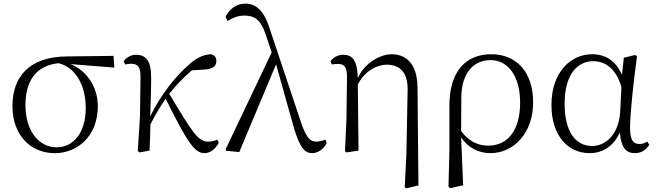

<svg xmlns="http://www.w3.org/2000/svg" viewBox="-20 -822 3587 1048"><path d="M279 14C404 14 514 -80 514 -242C514 -346 455 -436 365 -472L604 -453L600 -517L344 -514C143 -512 48 -407 48 -243C48 -84 147 14 279 14ZM300 -477C397 -453 448 -349 448 -234C448 -95 380 -18 289 -18C194 -18 119 -104 119 -249C119 -380 177 -465 300 -477Z M1096 14C1126 14 1156 -7 1174 -43L1166 -60C1154 -54 1135 -49 1116 -49C1062 -49 1031 -97 904 -310C945 -362 985 -402 1027 -438L1090 -442C1137 -444 1161 -458 1161 -489C1161 -513 1147 -522 1131 -526C1099 -524 1063 -514 1018 -475C938 -407 857 -304 800 -187C802 -257 805 -330 805 -395C806 -489 778 -523 722 -523C692 -523 669 -506 655 -488L663 -470C673 -472 684 -474 695 -474C733 -474 747 -456 747 -402L744 -187L732 2L742 10L796 0C799 -48 800 -95 801 -143C833 -205 852 -236 884 -283C1003 -45 1042 14 1096 14Z M1685 14C1715 14 1749 -10 1763 -41L1756 -60C1738 -52 1718 -49 1706 -49C1671 -49 1650 -72 1619 -166L1453 -663C1422 -762 1380 -802 1319 -802C1272 -802 1235 -776 1211 -731L1222 -707C1249 -724 1278 -737 1313 -737C1370 -737 1404 -714 1430 -634L1463 -536L1211 -6L1215 1L1286 8L1487 -471L1580 -139C1616 -9 1647 14 1685 14Z M2189 200 2198 206 2264 190 2259 -343C2258 -480 2192 -526 2117 -526C2061 -526 1973 -484 1933 -396C1930 -497 1901 -523 1854 -523C1821 -523 1797 -506 1784 -488L1791 -470C1803 -472 1813 -473 1824 -473C1860 -473 1874 -456 1874 -402L1871 -169L1863 3L1872 10L1937 0L1933 -361C1970 -433 2036 -469 2091 -469C2160 -469 2207 -429 2205 -330L2198 24Z M2428 198 2439 205 2508 189 2497 -72C2534 -16 2592 14 2657 14C2782 14 2890 -94 2890 -263C2890 -434 2794 -526 2662 -526C2522 -526 2433 -432 2433 -246V0ZM2497 -107 2498 -292C2499 -418 2561 -494 2658 -494C2749 -494 2819 -412 2819 -262C2819 -114 2754 -27 2645 -27C2582 -27 2533 -57 2497 -107Z M3199 14C3262 14 3327 -18 3363 -99C3371 -15 3397 14 3446 14C3481 14 3508 -5 3524 -32L3513 -49C3499 -41 3488 -36 3470 -36C3437 -36 3419 -56 3419 -125C3419 -199 3438 -379 3457 -514L3447 -522L3385 -507L3375 -413C3341 -492 3283 -526 3211 -526C3101 -526 2990 -434 2990 -249C2990 -82 3079 14 3199 14ZM3372 -346 3365 -210C3356 -80 3279 -25 3213 -25C3119 -25 3062 -106 3062 -255C3062 -422 3136 -488 3218 -488C3280 -488 3342 -452 3372 -346Z"/></svg>

Font: Noto Serif HK Light
Style: Regular
Weight: 300
Designer: Ryoko NISHIZUKA 西塚涼子 (kana & ideographs); Frank Grießhammer (Latin, Greek & Cyrillic); Wenlong ZHANG 张文龙 (bopomofo); San
Foundry: Adobe
Version: Version 2.001;hotconv 1.1.0;makeotfexe 2.6.0